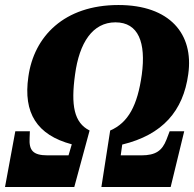

<svg xmlns="http://www.w3.org/2000/svg" viewBox="-69 -745 773 765"><path d="M-49 0H227L288 -225C226 -256 213 -325 230 -448C247 -575 300 -656 391 -656C483 -656 513 -575 496 -448C479 -325 442 -256 370 -225L335 0H611L665 -222H607L594 -188C577 -145 552 -126 494 -126H412L418 -169C579 -208 661 -303 681 -449C704 -610 607 -725 403 -725C187 -725 66 -600 44 -439C23 -295 78 -207 217 -170L204 -126H121C62 -126 46 -146 49 -196L50 -222H-8Z"/></svg>

Font: Noto Serif Condensed Black
Style: Italic
Weight: 900
Width: 3
Italic angle: -12°
Designer: Monotype Design Team
Foundry: Monotype Imaging Inc.
Version: Version 2.013